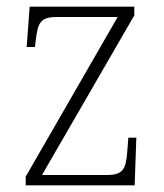

<svg xmlns="http://www.w3.org/2000/svg" viewBox="-20 -556 493 576"><path d="M57 0H384L389 -143H365L362 -104C358 -49 350 -31 300 -31H106L383 -510V-536H69L60 -415H85L87 -434C94 -488 100 -505 152 -505H333L57 -26Z"/></svg>

Font: Noto Serif Bengali SemiCondensed ExtraLight
Style: Regular
Weight: 200
Width: 4
Designer: Juan Bruce, Universal Thirst, Indian Type Foundry and the Monotype Design Team.
Foundry: Monotype Imaging Inc.
Version: Version 2.003